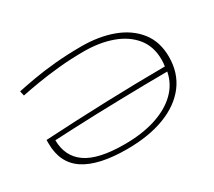

<svg xmlns="http://www.w3.org/2000/svg" viewBox="-133 -967 1377 1233"><g transform="rotate(-30 556.0 -350.5)"><path d="M94 -621 86 -656Q137 -667 211 -680Q285 -693 376.5 -701.5Q468 -710 571 -710Q701 -710 803.5 -672Q906 -634 965.5 -558.5Q1025 -483 1025 -371Q1025 -252 960.5 -167Q896 -82 777.5 -36.5Q659 9 496 9Q288 9 182.5 -60Q77 -129 77 -275Q77 -282 77 -289Q77 -296 77 -301Q307 -314 533.5 -321.5Q760 -329 971 -330Q973 -341 974 -353.5Q975 -366 975 -379Q975 -477 921.5 -542.5Q868 -608 776 -641Q684 -674 569 -674Q472 -674 381 -665Q290 -656 216 -643.5Q142 -631 94 -621ZM968 -294Q894 -294 805 -292.5Q716 -291 621.5 -289Q527 -287 435.5 -284Q344 -281 264 -277.5Q184 -274 125 -271Q126 -150 215.5 -88Q305 -26 498 -26Q629 -26 728.5 -58Q828 -90 890 -150Q952 -210 968 -294Z"/></g></svg>

Font: Georama ExtraExtended ExtraLight
Style: Regular
Weight: 200
Width: 8
Designer: Jean-Baptiste Levee
Foundry: Production Type
Version: Version 1.000